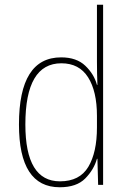

<svg xmlns="http://www.w3.org/2000/svg" viewBox="-20 -780 540 810"><path d="M87 -255Q87 -513 239 -513Q314 -513 351.5 -454Q389 -395 389 -291V-242Q389 -137 352.5 -76Q316 -15 233 -15Q87 -15 87 -255ZM389 -110H391L394 0H415V-760H389V-520Q389 -496 389.5 -472Q390 -448 391 -422H389Q377 -467 340 -502.5Q303 -538 238 -538Q60 -538 60 -255Q60 10 232 10Q303 10 339.5 -27Q376 -64 389 -110Z"/></svg>

Font: Noto Sans Mono UI Condensed Thin
Style: Regular
Weight: 250
Width: 3
Designer: Monotype Design team
Foundry: Monotype Imaging Inc.
Version: 1.000